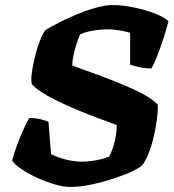

<svg xmlns="http://www.w3.org/2000/svg" viewBox="-20 -740 687 760"><path d="M257 0Q232 0 197.5 -10Q163 -20 127.5 -36Q92 -52 65 -70.5Q38 -89 28 -105Q35 -131 47 -164Q59 -197 72.5 -227Q86 -257 96 -273Q119 -273 140 -268Q161 -263 172 -258L182 -130Q197 -122 218 -115Q239 -108 261 -104Q283 -100 302 -100Q319 -100 339.5 -102.5Q360 -105 379.5 -109.5Q399 -114 412 -120Q419 -133 424.5 -148.5Q430 -164 434 -180Q438 -196 440 -212.5Q442 -229 442 -245Q422 -253 392.5 -263.5Q363 -274 329 -287.5Q295 -301 260.5 -316Q226 -331 195 -346.5Q164 -362 141 -377.5Q118 -393 106 -407Q102 -422 106 -452Q110 -482 118.5 -516.5Q127 -551 138.5 -580Q150 -609 160 -621Q184 -636 218 -653Q252 -670 290 -685.5Q328 -701 363.5 -710.5Q399 -720 425 -720Q463 -720 507.5 -711Q552 -702 590.5 -687.5Q629 -673 647 -656Q643 -640 635 -613.5Q627 -587 617 -558.5Q607 -530 597 -505.5Q587 -481 579 -469Q554 -469 530 -474.5Q506 -480 495 -484V-610Q481 -615 454.5 -619.5Q428 -624 411 -624Q393 -624 372 -622Q351 -620 331.5 -615.5Q312 -611 297 -604Q288 -583 281 -560Q274 -537 270 -516.5Q266 -496 266 -481Q285 -473 319.5 -461Q354 -449 396 -433Q438 -417 479.5 -399.5Q521 -382 554.5 -363Q588 -344 605 -325Q605 -291 598 -246.5Q591 -202 577.5 -159Q564 -116 545 -88Q535 -77 503.5 -62Q472 -47 429.5 -33Q387 -19 341.5 -9.5Q296 0 257 0Z"/></svg>

Font: Texturina 12pt Black
Style: Italic
Weight: 900
Italic angle: -11°
Designer: Guillermo Torres Carreño
Foundry: Omnibus-Type
Version: Version 1.002